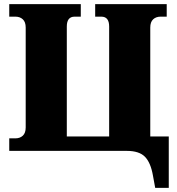

<svg xmlns="http://www.w3.org/2000/svg" viewBox="-20 -734 861 934"><path d="M735 180 724 120Q713 57 685 28.5Q657 0 597 0H25V-61H55Q77 -61 91 -74Q105 -87 105 -114V-600Q105 -627 91 -640Q77 -653 55 -653H25V-714H373V-653H343Q305 -653 305 -605V-70H511V-605Q511 -653 473 -653H443V-714H791V-653H761Q739 -653 725 -640Q711 -627 711 -600V-70H801V180Z"/></svg>

Font: Noto Serif Black
Style: Regular
Weight: 900
Designer: Monotype Design Team
Foundry: Monotype Imaging Inc.
Version: Version 2.014; ttfautohint (v1.8.4.7-5d5b)